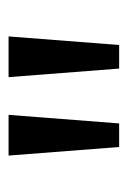

<svg xmlns="http://www.w3.org/2000/svg" viewBox="55 -809 298 448"><g transform="rotate(-90 204.0 -585.0)"><path d="M160 -714 140 -456H85L65 -714ZM343 -714 323 -456H268L248 -714Z"/></g></svg>

Font: Noto Sans Pau Cin Hau
Style: Regular
Weight: 400
Designer: Monotype Design Team
Foundry: Monotype Imaging Inc.
Version: Version 2.002; ttfautohint (v1.8.4.7-5d5b)